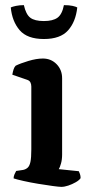

<svg xmlns="http://www.w3.org/2000/svg" viewBox="-20 -728 357 748"><path d="M219 0Q210 0 184.5 -3.5Q159 -7 128.5 -12Q98 -17 71.5 -23Q45 -29 33 -33Q33 -41 36.5 -49Q40 -57 43 -62L70 -66Q80 -68 87.5 -74.5Q95 -81 98.5 -97Q102 -113 102 -146V-391Q102 -400 98.5 -407Q95 -414 86 -417L28 -437Q30 -449 33 -458Q36 -467 41 -472Q59 -481 90.5 -490.5Q122 -500 147 -500Q179 -500 200.5 -478Q222 -456 222 -423V-126Q222 -106 217.5 -90.5Q213 -75 209 -69L287 -61Q289 -57 291.5 -50Q294 -43 294 -34Q289 -26 275 -18Q261 -10 246 -5Q231 0 219 0ZM151 -576Q86 -576 56.5 -610.5Q27 -645 22 -699Q28 -702 42 -705Q56 -708 73 -708Q81 -672 98 -659Q115 -646 151 -646Q186 -646 204 -659Q222 -672 229 -708Q250 -708 263 -705Q276 -702 281 -699Q275 -643 245 -609.5Q215 -576 151 -576Z"/></svg>

Font: Texturina 12pt SemiBold
Style: Regular
Weight: 600
Designer: Guillermo Torres Carreño
Foundry: Omnibus-Type
Version: Version 1.002